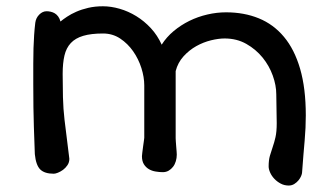

<svg xmlns="http://www.w3.org/2000/svg" viewBox="-20 -549 1050 603"><path d="M89.4 -64.9Q88.4 -93.8 86.4 -149.9Q84.5 -206.1 84.5 -285.2Q84.5 -321.8 84.5 -348.9Q84.5 -376 85.2 -397.9Q85.9 -419.9 87.2 -438.7Q88.4 -457.5 90.8 -477.5Q92.8 -492.7 103.3 -503.2Q113.8 -513.7 126.5 -513.7Q132.3 -513.7 139.2 -512.2Q146 -510.7 152.1 -507.1Q158.2 -503.4 162.8 -497.1Q167.5 -490.7 169.9 -481.4Q178.2 -488.3 190.7 -496.6Q203.1 -504.9 219.7 -512.2Q236.3 -519.5 257.3 -524.4Q278.3 -529.3 303.2 -529.3Q328.6 -529.3 355.7 -521.5Q382.8 -513.7 408 -498.3Q433.1 -482.9 453.9 -460.4Q474.6 -438 487.8 -408.7Q502.9 -432.6 525.4 -451.4Q547.9 -470.2 574.7 -483.4Q601.6 -496.6 631.1 -503.4Q660.6 -510.3 689.9 -510.3Q746.6 -510.3 792.7 -491.5Q838.9 -472.7 871.8 -433.3Q904.8 -394 922.6 -332.8Q940.4 -271.5 940.4 -186.5Q940.4 -166.5 939.5 -147.5Q938.5 -128.4 936.8 -107.4Q935.1 -86.4 932.9 -62Q930.7 -37.6 928.7 -7.3Q928.7 -3.4 925.8 3.7Q922.9 10.7 917.5 17.3Q912.1 23.9 904.3 28.8Q896.5 33.7 886.7 33.7Q873 33.7 861.6 27.6Q850.1 21.5 841.6 12.5Q833 3.4 828.4 -7.1Q823.7 -17.6 823.7 -26.4Q823.7 -45.9 827.6 -59.6Q831.5 -73.2 836.4 -87.2Q841.3 -101.1 845.2 -118.2Q849.1 -135.3 849.1 -162.1Q849.1 -185.5 848.4 -207.5Q847.7 -229.5 847.7 -252.9Q847.7 -280.8 836.7 -311.5Q825.7 -342.3 804.7 -368.2Q783.7 -394 753.7 -411.1Q723.6 -428.2 685.5 -428.2Q666.5 -428.2 642.6 -422.4Q618.7 -416.5 596.4 -404.1Q574.2 -391.6 556.4 -372.1Q538.6 -352.5 531.7 -325.7V-114.7Q531.7 -112.3 532.2 -104.7Q532.7 -97.2 533.4 -88.9Q534.2 -80.6 534.7 -73Q535.2 -65.4 535.2 -63.5Q535.2 -52.7 532.2 -42.7Q529.3 -32.7 523.4 -25.1Q517.6 -17.6 509.5 -12.9Q501.5 -8.3 491.2 -8.3Q480.5 -8.3 468.8 -10.3Q457 -12.2 447.5 -17.8Q438 -23.4 431.9 -33.2Q425.8 -43 425.8 -58.6Q425.8 -61.5 427 -70.3Q428.2 -79.1 429.4 -88.9Q430.7 -98.6 431.9 -106.7Q433.1 -114.7 433.1 -116.2V-280.8Q433.1 -306.6 424.1 -335.2Q415 -363.8 398.2 -387.9Q381.3 -412.1 357.4 -428Q333.5 -443.8 303.7 -443.8Q266.1 -443.8 241.5 -436.5Q216.8 -429.2 202.4 -413.8Q188 -398.4 182.4 -374.5Q176.8 -350.6 176.8 -316.9Q176.8 -281.2 177.7 -243.9Q178.7 -206.5 182.6 -173.3L197.8 -50.3Q197.8 -39.1 191.9 -30.3Q186 -21.5 178 -15.6Q169.9 -9.8 161.9 -6.6Q153.8 -3.4 148.9 -3.4Q120.1 -3.4 106.4 -16.8Q92.8 -30.3 89.4 -64.9Z"/></svg>

Font: Short Stack
Style: Regular
Weight: 400
Designer: James Grieshaber
Foundry: James Grieshaber
Version: Version 1.002